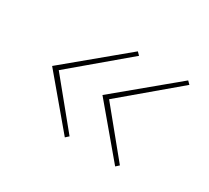

<svg xmlns="http://www.w3.org/2000/svg" viewBox="-80 -505 639 588"><g transform="rotate(30 239.0 -211.0)"><path d="M270 -371 79 -210 209 -51 198 -41 55 -211 260 -381ZM448 -371 257 -210 387 -51 376 -41 233 -211 438 -381Z"/></g></svg>

Font: EauTest Thin
Style: Italic
Weight: 250
Italic angle: -12°
Designer: Christian Thalmann (Catharsis Fonts)
Version: Version 0.001;PS 000.001;hotconv 1.0.88;makeotf.lib2.5.64775